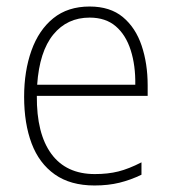

<svg xmlns="http://www.w3.org/2000/svg" viewBox="-20 -559 527 589"><path d="M255 -539Q318 -539 357 -506.5Q396 -474 414.5 -419Q433 -364 433 -297V-265H93Q92 -149 137.5 -87Q183 -25 271 -25Q311 -25 343 -33Q375 -41 414 -61V-23Q381 -7 346.5 1.5Q312 10 270 10Q196 10 148 -24Q100 -58 77 -119Q54 -180 54 -262Q54 -341 76.5 -404Q99 -467 143.5 -503Q188 -539 255 -539ZM255 -505Q186 -505 143.5 -453Q101 -401 94 -299H395Q396 -358 381 -405Q366 -452 335 -478.5Q304 -505 255 -505Z"/></svg>

Font: Noto Sans Khmer UI SemiCondensed ExtraLight
Style: Regular
Weight: 200
Width: 4
Designer: Danh Hong and the Monotype Design Team
Foundry: Monotype Imaging Inc.
Version: Version 2.002; ttfautohint (v1.8.4.7-5d5b)